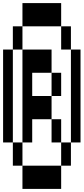

<svg xmlns="http://www.w3.org/2000/svg" viewBox="-20 -1050 540 1240"><path d="M375 -880H125V-1030H375ZM125 -730H63V-880H125ZM375 -730V-880H438V-730ZM63 -730V-130H0V-730ZM125 -130V-730H313V-580H188V-430H313V-280H188V-130ZM500 -730V-130H438V-730ZM313 -430V-580H375V-430ZM313 -130V-280H375V-130ZM125 -130V20H63V-130ZM375 -130H438V20H375ZM125 20H375V170H125Z"/></svg>

Font: 2P VHS
Style: Regular
Weight: 400
Designer: CodeMan38
Foundry: CodeMan38
Version: Version 3.000